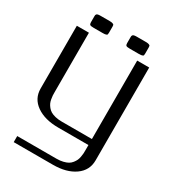

<svg xmlns="http://www.w3.org/2000/svg" viewBox="-216 -823 1035 1149"><g transform="rotate(30 302.0 -248.5)"><path d="M479 -685.5V-643.6Q479 -634.8 477.8 -631.3Q476.6 -627.9 469.7 -625.5Q462.9 -623 447.8 -623H385.3Q364.7 -623 359.4 -627.2Q354 -631.3 354 -643.6V-685.5Q354 -690.9 354.5 -693.4Q355 -695.8 357.7 -699.5Q360.4 -703.1 367.2 -704.6Q374 -706.1 385.3 -706.1H447.8Q462.4 -706.1 469.5 -703.1Q476.6 -700.2 477.8 -696.8Q479 -693.4 479 -685.5ZM229 -685.5V-643.6Q229 -634.8 227.8 -631.3Q226.6 -627.9 219.7 -625.5Q212.9 -623 197.8 -623H135.3Q114.7 -623 109.4 -627.2Q104 -631.3 104 -643.6V-685.5Q104 -690.9 104.5 -693.4Q105 -695.8 107.7 -699.5Q110.4 -703.1 117.2 -704.6Q124 -706.1 135.3 -706.1H197.8Q212.4 -706.1 219.5 -703.1Q226.6 -700.2 227.8 -696.8Q229 -693.4 229 -685.5ZM541.5 -583.5V58.1Q541.5 127.4 484.1 168Q426.8 208.5 333.5 208.5H62.5V166.5H333.5Q358.4 166.5 378.4 161.6Q398.4 156.7 411.1 149.4Q423.8 142.1 433.1 130.1Q442.4 118.2 447.3 107.7Q452.1 97.2 454.8 82.5Q457.5 67.9 458 58.3Q458.5 48.8 458.5 35.6V0H250Q156.2 0 98.9 -40.3Q41.5 -80.6 41.5 -149.9V-583.5H125V-172.9Q125 -159.7 125.5 -149.9Q126 -140.1 128.7 -125.5Q131.3 -110.8 136.2 -100.3Q141.1 -89.8 150.4 -78.1Q159.7 -66.4 172.4 -58.8Q185.1 -51.3 205.1 -46.4Q225.1 -41.5 250 -41.5H458.5V-583.5Z"/></g></svg>

Font: Gputeks
Style: Regular
Weight: 500
Version: Version 0.9